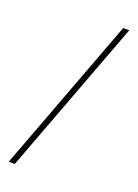

<svg xmlns="http://www.w3.org/2000/svg" viewBox="-138 -773 598 832"><g transform="rotate(20 161.0 -357.0)"><path d="M309 -714H281L13 0H41Z"/></g></svg>

Font: Noto Sans Canadian Aboriginal Thin
Style: Regular
Weight: 100
Designer: Monotype Design Team, Typotheque's Kevin King
Foundry: Monotype Imaging Inc.
Version: Version 2.004